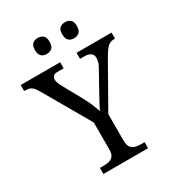

<svg xmlns="http://www.w3.org/2000/svg" viewBox="-217 -1034 1057 1158"><g transform="rotate(-30 311.5 -454.5)"><path d="M159 0V-42H182Q204 -42 222.5 -46.5Q241 -51 252.5 -65.5Q264 -80 264 -109V-298L79 -619Q68 -638 58.5 -649.5Q49 -661 37 -666.5Q25 -672 8 -672H-5V-714H270V-672H233Q206 -672 197.5 -662.5Q189 -653 189 -640Q189 -626 195 -612Q201 -598 207 -587L281 -453Q298 -422 310.5 -392Q323 -362 331 -339Q340 -360 357 -391Q374 -422 391 -453L455 -568Q465 -585 469 -600.5Q473 -616 473 -628Q473 -650 457.5 -661Q442 -672 413 -672H384V-714H628V-672H616Q602 -672 589.5 -665Q577 -658 563.5 -641Q550 -624 533 -594L365 -298V-114Q365 -83 376 -67.5Q387 -52 406 -47Q425 -42 447 -42H470V0ZM416 -797Q394 -797 379.5 -809.5Q365 -822 365 -853Q365 -885 379.5 -897Q394 -909 416 -909Q437 -909 452 -897Q467 -885 467 -853Q467 -822 452 -809.5Q437 -797 416 -797ZM226 -797Q204 -797 189.5 -809.5Q175 -822 175 -853Q175 -885 189.5 -897Q204 -909 226 -909Q247 -909 262 -897Q277 -885 277 -853Q277 -822 262 -809.5Q247 -797 226 -797Z"/></g></svg>

Font: Noto Serif Bengali
Style: Regular
Weight: 400
Designer: Juan Bruce, Universal Thirst, Indian Type Foundry and the Monotype Design Team.
Foundry: Monotype Imaging Inc.
Version: Version 2.003